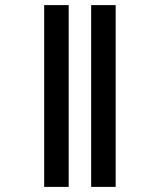

<svg xmlns="http://www.w3.org/2000/svg" viewBox="-20 -682 574 752"><path d="M153 -662V50H249V-662ZM337 -662V50H433V-662Z"/></svg>

Font: Noto Sans Sinhala UI Condensed SemiBold
Style: Regular
Weight: 600
Width: 3
Designer: Jelle Bosma - Monotype Design Team
Foundry: Monotype Imaging Inc.
Version: Version 2.006